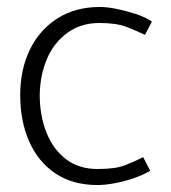

<svg xmlns="http://www.w3.org/2000/svg" viewBox="-20 -518 490 551"><path d="M391 -67Q365 -54 338 -43.5Q311 -33 260 -33Q206 -33 169 -61.5Q132 -90 113 -138.5Q94 -187 94 -246Q95 -303 115 -349.5Q135 -396 173.5 -424Q212 -452 265 -452Q314 -452 342.5 -441Q371 -430 396 -418L416 -456Q397 -469 369.5 -478Q342 -487 314.5 -492.5Q287 -498 267 -498Q196 -498 144.5 -465Q93 -432 65.5 -375Q38 -318 38 -245Q38 -170 64 -111.5Q90 -53 139.5 -20Q189 13 260 13Q281 13 308.5 8Q336 3 363.5 -6.5Q391 -16 411 -28Z"/></svg>

Font: Catamaran ExtraLight
Style: Regular
Weight: 250
Designer: Pria Ravichandran
Version: Version 2.000